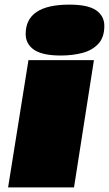

<svg xmlns="http://www.w3.org/2000/svg" viewBox="-20 -810 471 830"><path d="M280 -790Q360 -790 395.5 -765.5Q431 -741 431 -698Q431 -648 404.5 -620Q378 -592 335.5 -581Q293 -570 243 -570Q163 -570 127 -595Q91 -620 91 -663Q91 -790 280 -790ZM15 0 103 -550H386L300 0Z"/></svg>

Font: Georama ExtraExtended Black
Style: Italic
Weight: 900
Width: 8
Italic angle: -9°
Designer: Jean-Baptiste Levee
Foundry: Production Type
Version: Version 1.000